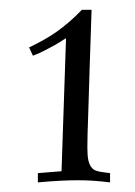

<svg xmlns="http://www.w3.org/2000/svg" viewBox="-20 -779 279 396"><path d="M116.2 -700.2Q106.4 -693.8 95.7 -687.5Q85.9 -682.1 74 -675.8Q62 -669.4 47.9 -664.1L40 -681.2Q55.2 -688.5 68.8 -696Q82.5 -703.6 95.5 -712.6Q108.4 -721.7 121.6 -732.9Q134.8 -744.1 148.9 -758.8H168.9Q166.5 -692.4 165 -642.6Q163.6 -592.8 162.4 -557.9Q161.1 -522.9 160.6 -502.2Q160.2 -481.4 160.2 -474.1Q160.2 -458.5 162.1 -449.2Q164.1 -439.9 168 -434.6Q171.9 -429.2 178 -427Q184.1 -424.8 192.9 -423.8L207 -421.9V-402.8Q199.2 -403.8 189.5 -404.8Q180.7 -405.8 168.2 -406.5Q155.8 -407.2 139.2 -407.2Q105.5 -407.2 58.1 -402.8V-421.9Q74.7 -423.3 84.7 -424.1Q94.7 -424.8 106.9 -425.8Z"/></svg>

Font: Simonetta
Style: Regular
Weight: 400
Version: Version 1.004